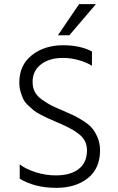

<svg xmlns="http://www.w3.org/2000/svg" viewBox="-20 -898 567 925"><path d="M462 -174Q462 -86 403 -39.5Q344 7 252 7Q148 7 75 -37V-106Q105 -83 152.5 -68Q200 -53 249 -53Q320 -53 359.5 -84Q399 -115 399 -173Q399 -217 369 -244.5Q339 -272 282 -297Q274 -301 247 -312.5Q220 -324 209 -329Q198 -334 175 -346Q152 -358 141.5 -367Q131 -376 115 -391Q99 -406 92 -421Q85 -436 79 -456.5Q73 -477 73 -500Q73 -585 134 -632.5Q195 -680 283 -680Q367 -680 423 -650V-581Q399 -597 360 -608Q321 -619 284 -619Q217 -619 177 -587.5Q137 -556 137 -504Q137 -477 147.5 -456Q158 -435 183 -417.5Q208 -400 226.5 -390.5Q245 -381 283 -365Q318 -350 336 -341.5Q354 -333 382 -315Q410 -297 424.5 -279.5Q439 -262 450.5 -234.5Q462 -207 462 -174ZM314 -728H259L361 -878H442Z"/></svg>

Font: Hind Vadodara Light
Style: Regular
Weight: 300
Designer: Hitesh Malaviya
Foundry: Indian Type Foundry
Version: Version 1.000;PS 1.0;hotconv 1.0.86;makeotf.lib2.5.63406; tt